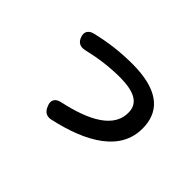

<svg xmlns="http://www.w3.org/2000/svg" viewBox="-94 -879 1189 1189"><g transform="rotate(45 500.0 -284.5)"><path d="M332 -34 335 -27C348 7 373 22 409 14C657 -41 864 -152 846 -372C835 -506 735 -585 520 -585C420 -585 322 -574 219 -549C180 -540 165 -513 177 -479C189 -444 214 -430 251 -438C339 -459 429 -472 526 -472C650 -471 709 -436 715 -367C727 -225 575 -148 375 -105C334 -96 318 -70 332 -34Z"/></g></svg>

Font: 寒蝉团圆体 Round
Style: Regular
Weight: 500
Designer: 寒蝉字型
Version: Version 2.700;Glyphs 3.1.1 (3135)